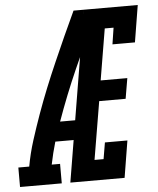

<svg xmlns="http://www.w3.org/2000/svg" viewBox="-101 -780 677 825"><g transform="rotate(-5 238.0 -367.5)"><path d="M-48 0V-84H-1Q9 -140 26.5 -195Q44 -250 63.5 -304.5Q83 -359 105 -413.5Q127 -468 150.5 -521.5Q174 -575 198 -628.5Q222 -682 247 -735H291L288 -718L334 -699Q283 -592 235 -483.5Q187 -375 148 -265H213L199 -181H120Q113 -157 107 -133Q101 -109 96 -84H132V0ZM169 0 291 -735H524L498 -576H401L412 -647H374L337 -426H452L437 -338H323L281 -88H320L332 -159H429L403 0Z"/></g></svg>

Font: Iosevka Curly Slab SmBdObl
Style: Regular
Weight: 600
Italic angle: -9°
Monospace: yes
Designer: Belleve Invis
Foundry: Belleve Invis
Version: Version 11.0.0; ttfautohint (v1.8.3)